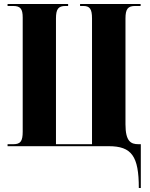

<svg xmlns="http://www.w3.org/2000/svg" viewBox="-20 -734 751 964"><path d="M677 210H687V-10H675C637 -10 610 -24 610 -110V-641C610 -689 622 -704 659 -704H686V-714H382V-704H398C431 -704 442 -689 442 -641V-10H261V-641C261 -689 273 -704 309 -704H322V-714H18V-704H46C82 -704 94 -690 94 -646V-73C94 -25 83 -10 47 -10H18V0H526C641 0 677 50 677 210Z"/></svg>

Font: Noto Serif Display ExtraCondensed Black
Style: Regular
Weight: 900
Width: 2
Designer: Monotype Design Team
Foundry: Monotype Imaging Inc.
Version: Version 2.009